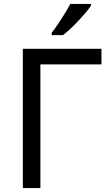

<svg xmlns="http://www.w3.org/2000/svg" viewBox="-20 -964 564 984"><path d="M500 -714V-634H187V0H97V-714ZM446 -934Q434 -916 409 -887.5Q384 -859 355.5 -830.5Q327 -802 303 -784H245V-796Q260 -815 277.5 -841Q295 -867 312 -894.5Q329 -922 340 -944H446Z"/></svg>

Font: RS Noto Sans
Style: Regular
Weight: 400
Designer: Monotype Design Team
Foundry: Monotype Imaging Inc.
Version: Version 3.10